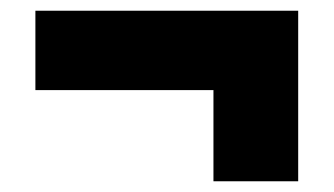

<svg xmlns="http://www.w3.org/2000/svg" viewBox="-20 -513 622 358"><path d="M378 -175V-345H46V-493H536V-175Z"/></svg>

Font: Gantari Black
Style: Regular
Weight: 900
Version: Version 1.000